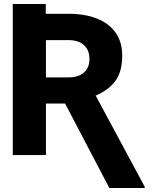

<svg xmlns="http://www.w3.org/2000/svg" viewBox="-20 -776 788 961"><path d="M209 -755.9V-707H322.3Q405.3 -707 465.8 -682.9Q526.4 -658.7 559.1 -611.8Q591.8 -564.9 591.8 -498Q591.8 -418.5 557.9 -371.8Q523.9 -325.2 459 -297.4L704.1 158.2V165H527.3L305.7 -257.8H210V0H43.9V-755.9ZM322.3 -388.7Q373 -388.7 400.4 -413.1Q427.7 -437.5 427.7 -480.5Q427.7 -524.9 400.6 -550Q373.5 -575.2 322.3 -575.2H210V-388.7Z"/></svg>

Font: Pretendard ExtraBold
Style: Regular
Weight: 800
Designer: Base glyphs from Inter by Rasmus Andersson; Hangeul glyphs from Noto Sans CJK(Source Han Sans) by Jang Soo-young and Kan
Foundry: Kil Hyung-jin
Version: Version 1.309